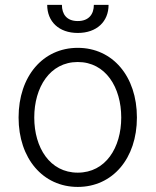

<svg xmlns="http://www.w3.org/2000/svg" viewBox="-20 -747 631 779"><path d="M295.5 11.4C436.8 11.4 535.5 -104 535.5 -270.2C535.5 -437.5 436.8 -552.9 295.5 -552.9C154.1 -552.9 55.4 -437.5 55.4 -270.2C55.4 -104 154.1 11.4 295.5 11.4ZM295.5 -46.5C182.2 -46.5 119 -148.1 119 -270.2C119 -392.4 182.2 -495.4 295.5 -495.4C408.7 -495.4 471.9 -392.4 471.9 -270.2C471.9 -148.1 408.7 -46.5 295.5 -46.5ZM360.8 -727.3C360.8 -690 340.9 -661.6 295.5 -661.6C250 -661.6 231.2 -690 231.2 -727.3H171.5C171.5 -659.4 219.1 -613.3 295.5 -613.3C372.5 -613.3 420.5 -659.4 420.5 -727.3Z"/></svg>

Font: Karasuma Gothic
Style: Light
Weight: 300
Designer: Rasmus Andersson / Ryoko Nishizuka
Foundry: rsms
Version: Version 1.00